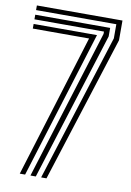

<svg xmlns="http://www.w3.org/2000/svg" viewBox="-89 -856 623 911"><g transform="rotate(10 222.0 -400.0)"><path d="M174.9 0 400.1 -709.5V-777.7H13.4V-800H425.8V-704.8L200.7 0ZM72 0 284.5 -688.6H13.4V-710.9H318.7L97.7 0ZM123.4 0 348.4 -721.8V-733.2H13.4V-755.4H374.3V-714.3L149.2 0Z"/></g></svg>

Font: Big Shoulders Inline Text SC Thin
Style: Regular
Weight: 100
Designer: Patric King
Foundry: XO Type Co
Version: Version 2.002